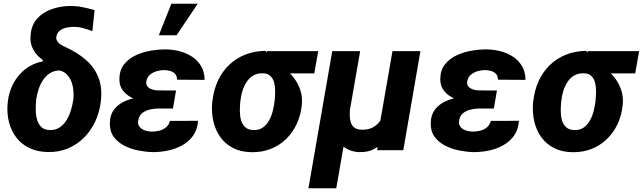

<svg xmlns="http://www.w3.org/2000/svg" viewBox="-20 -801 3429 1024"><path d="M142.6 -605.5Q145 -664.1 177 -700.2Q209 -736.3 257.6 -752.9Q306.2 -769.5 357.9 -769Q390.6 -769 421.9 -762.5Q453.1 -755.9 484.4 -747.1L472.7 -634.8Q448.2 -644.5 422.6 -651.4Q397 -658.2 370.1 -657.7Q353 -657.7 334.2 -653.6Q315.4 -649.4 300.8 -638.9Q286.1 -628.4 281.2 -609.4Q278.3 -597.2 282 -587.9Q285.6 -578.6 293.9 -571.3Q302.2 -564 312 -558.3Q321.8 -552.7 330.6 -549.3Q391.6 -521.5 436.5 -482.9Q481.4 -444.3 503.4 -391.8Q525.4 -339.4 518.6 -268.6L517.6 -258.3Q510.7 -201.7 487.8 -152.8Q464.8 -104 428 -66.9Q391.1 -29.8 342.3 -9.3Q293.5 11.2 234.4 9.8Q178.7 8.8 136.7 -11.5Q94.7 -31.7 67.4 -67.1Q40 -102.5 28.1 -148.7Q16.1 -194.8 20.5 -247.6L21.5 -257.8Q27.3 -311 51.5 -356.4Q75.7 -401.9 115.7 -432.9Q155.8 -463.9 209.5 -474.1L208 -481Q187 -496.1 171.9 -514.9Q156.7 -533.7 148.9 -556.4Q141.1 -579.1 142.6 -605.5ZM173.3 -271 172.4 -260.7Q170.4 -239.7 170.7 -213.9Q170.9 -188 177.5 -164.1Q184.1 -140.1 199.7 -124.3Q215.3 -108.4 244.6 -107.4Q275.4 -106.4 297.6 -121.1Q319.8 -135.7 334.7 -160.2Q349.6 -184.6 358.2 -212.6Q366.7 -240.7 370.1 -265.6L371.6 -275.4Q373.5 -296.9 371.3 -320.1Q369.1 -343.3 361.3 -364.5Q353.5 -385.7 338.4 -401.9Q323.2 -418 299.8 -425.3Q269.5 -425.3 247.1 -411.1Q224.6 -397 209.5 -374Q194.3 -351.1 185.5 -324Q176.8 -296.9 173.3 -271Z M785.2 -287.6 913.6 -287.1 902.3 -222.2H824.2Q802.2 -222.2 779.1 -216.8Q755.9 -211.4 738.5 -197.8Q721.2 -184.1 717.3 -158.2Q714.4 -142.1 720.2 -131.1Q726.1 -120.1 737.1 -113Q748 -106 761.5 -102.8Q774.9 -99.6 788.1 -99.1Q808.1 -98.6 828.9 -103.8Q849.6 -108.9 865.2 -121.6Q880.9 -134.3 886.2 -156.2L1036.1 -156.7Q1033.2 -110.4 1010.5 -78.1Q987.8 -45.9 952.1 -26.1Q916.5 -6.3 874.8 2.2Q833 10.7 792.5 10.3Q757.3 9.3 717.5 1.5Q677.7 -6.3 642.8 -24.2Q607.9 -42 586.2 -71.8Q564.5 -101.6 565.9 -146Q566.9 -188.5 587.9 -216.1Q608.9 -243.7 641.8 -259.3Q674.8 -274.9 712.6 -281.2Q750.5 -287.6 785.2 -287.6ZM907.2 -252 796.4 -252.4Q768.6 -253.4 737.1 -260.5Q705.6 -267.6 678 -282.5Q650.4 -297.4 633.3 -321.3Q616.2 -345.2 616.7 -379.9Q617.2 -427.2 641.8 -458Q666.5 -488.8 705.1 -506.6Q743.7 -524.4 786.9 -531.2Q830.1 -538.1 867.7 -537.6Q905.3 -536.6 941.2 -526.9Q977.1 -517.1 1006.3 -497.3Q1035.6 -477.5 1053.2 -447.3Q1070.8 -417 1071.3 -375L924.3 -376Q924.3 -395.5 914.1 -406.7Q903.8 -418 887.5 -422.6Q871.1 -427.2 853 -427.2Q834.5 -426.8 814.5 -420.9Q794.4 -415 779.5 -402.1Q764.6 -389.2 760.7 -367.7Q758.3 -353 763.7 -343.8Q769 -334.5 779.3 -329.1Q789.6 -323.7 801.8 -321.3Q814 -318.8 825.2 -318.8L918.9 -318.4ZM827.1 -612.8 894 -781.2H1034.7L921.4 -612.8Z M1111.8 -255.4 1113.3 -265.6Q1120.1 -323.2 1142.6 -371.3Q1165 -419.4 1201.7 -454.6Q1238.3 -489.7 1286.9 -509.3Q1335.4 -528.8 1394.5 -529.8Q1409.2 -515.6 1418.7 -500.2Q1428.2 -484.9 1439.7 -470.9Q1451.2 -457 1471.2 -447.8Q1508.3 -430.7 1535.9 -399.7Q1563.5 -368.7 1578.4 -330.1Q1593.3 -291.5 1590.3 -251L1589.4 -239.7Q1584 -186 1562.5 -139.9Q1541 -93.8 1505.9 -59.6Q1470.7 -25.4 1423.8 -6.8Q1377 11.7 1321.3 10.7Q1264.2 9.8 1222.4 -12Q1180.7 -33.7 1154.5 -70.6Q1128.4 -107.4 1117.7 -154.8Q1106.9 -202.1 1111.8 -255.4ZM1262.7 -265.6 1261.2 -255.4Q1259.3 -233.4 1259.3 -208.3Q1259.3 -183.1 1265.4 -160.6Q1271.5 -138.2 1287.1 -123.3Q1302.7 -108.4 1332 -107.4Q1361.8 -106.4 1382.1 -121.1Q1402.3 -135.7 1415.3 -159.2Q1428.2 -182.6 1434.8 -209.2Q1441.4 -235.8 1444.3 -259.8L1445.3 -270Q1447.3 -289.6 1447.5 -313.2Q1447.8 -336.9 1442.6 -358.6Q1437.5 -380.4 1423.3 -394.8Q1409.2 -409.2 1382.8 -410.2Q1353 -411.1 1331.5 -398.7Q1310.1 -386.2 1295.7 -364.5Q1281.2 -342.8 1273.2 -316.9Q1265.1 -291 1262.7 -265.6ZM1677.2 -528.3 1656.2 -409.7H1382.3L1403.3 -528.3Z M2073.2 -528.3H2222.2L2130.9 0H1991.7L2003.9 -130.4ZM2039.1 -246.1 2095.7 -247.6Q2092.3 -204.1 2080.1 -158.4Q2067.9 -112.8 2044.7 -74Q2021.5 -35.2 1984.9 -11.7Q1948.2 11.7 1895.5 10.3Q1863.3 9.3 1834.7 -4.6Q1806.2 -18.6 1786.4 -43.7Q1766.6 -68.8 1762.7 -102.1L1771.5 -225.6H1846.7Q1845.2 -205.6 1845.5 -185.3Q1845.7 -165 1851.1 -147.9Q1856.4 -130.9 1870.1 -120.4Q1883.8 -109.9 1908.7 -109.4Q1940.4 -108.4 1963.4 -119.1Q1986.3 -129.9 2001.7 -148.9Q2017.1 -168 2026.1 -193.1Q2035.2 -218.3 2039.1 -246.1ZM1752 -528.3H1900.9L1773.4 203.1H1625Z M2496.6 -287.6 2625 -287.1 2613.8 -222.2H2535.6Q2513.7 -222.2 2490.5 -216.8Q2467.3 -211.4 2450 -197.8Q2432.6 -184.1 2428.7 -158.2Q2425.8 -142.1 2431.6 -131.1Q2437.5 -120.1 2448.5 -113Q2459.5 -106 2472.9 -102.8Q2486.3 -99.6 2499.5 -99.1Q2519.5 -98.6 2540.3 -103.8Q2561 -108.9 2576.7 -121.6Q2592.3 -134.3 2597.7 -156.2L2747.6 -156.7Q2744.6 -110.4 2721.9 -78.1Q2699.2 -45.9 2663.6 -26.1Q2627.9 -6.3 2586.2 2.2Q2544.4 10.7 2503.9 10.3Q2468.8 9.3 2429 1.5Q2389.2 -6.3 2354.2 -24.2Q2319.3 -42 2297.6 -71.8Q2275.9 -101.6 2277.3 -146Q2278.3 -188.5 2299.3 -216.1Q2320.3 -243.7 2353.3 -259.3Q2386.2 -274.9 2424.1 -281.2Q2461.9 -287.6 2496.6 -287.6ZM2618.7 -252 2507.8 -252.4Q2480 -253.4 2448.5 -260.5Q2417 -267.6 2389.4 -282.5Q2361.8 -297.4 2344.7 -321.3Q2327.6 -345.2 2328.1 -379.9Q2328.6 -427.2 2353.3 -458Q2377.9 -488.8 2416.5 -506.6Q2455.1 -524.4 2498.3 -531.2Q2541.5 -538.1 2579.1 -537.6Q2616.7 -536.6 2652.6 -526.9Q2688.5 -517.1 2717.8 -497.3Q2747.1 -477.5 2764.6 -447.3Q2782.2 -417 2782.7 -375L2635.7 -376Q2635.7 -395.5 2625.5 -406.7Q2615.2 -418 2598.9 -422.6Q2582.5 -427.2 2564.5 -427.2Q2545.9 -426.8 2525.9 -420.9Q2505.9 -415 2491 -402.1Q2476.1 -389.2 2472.2 -367.7Q2469.7 -353 2475.1 -343.8Q2480.5 -334.5 2490.7 -329.1Q2501 -323.7 2513.2 -321.3Q2525.4 -318.8 2536.6 -318.8L2630.4 -318.4Z M2823.2 -255.4 2824.7 -265.6Q2831.5 -323.2 2854 -371.3Q2876.5 -419.4 2913.1 -454.6Q2949.7 -489.7 2998.3 -509.3Q3046.9 -528.8 3106 -529.8Q3120.6 -515.6 3130.1 -500.2Q3139.6 -484.9 3151.1 -470.9Q3162.6 -457 3182.6 -447.8Q3219.7 -430.7 3247.3 -399.7Q3274.9 -368.7 3289.8 -330.1Q3304.7 -291.5 3301.8 -251L3300.8 -239.7Q3295.4 -186 3273.9 -139.9Q3252.4 -93.8 3217.3 -59.6Q3182.1 -25.4 3135.3 -6.8Q3088.4 11.7 3032.7 10.7Q2975.6 9.8 2933.8 -12Q2892.1 -33.7 2866 -70.6Q2839.8 -107.4 2829.1 -154.8Q2818.4 -202.1 2823.2 -255.4ZM2974.1 -265.6 2972.7 -255.4Q2970.7 -233.4 2970.7 -208.3Q2970.7 -183.1 2976.8 -160.6Q2982.9 -138.2 2998.5 -123.3Q3014.2 -108.4 3043.5 -107.4Q3073.2 -106.4 3093.5 -121.1Q3113.8 -135.7 3126.7 -159.2Q3139.6 -182.6 3146.2 -209.2Q3152.8 -235.8 3155.8 -259.8L3156.7 -270Q3158.7 -289.6 3158.9 -313.2Q3159.2 -336.9 3154.1 -358.6Q3148.9 -380.4 3134.8 -394.8Q3120.6 -409.2 3094.2 -410.2Q3064.5 -411.1 3043 -398.7Q3021.5 -386.2 3007.1 -364.5Q2992.7 -342.8 2984.6 -316.9Q2976.6 -291 2974.1 -265.6ZM3388.7 -528.3 3367.7 -409.7H3093.8L3114.7 -528.3Z"/></svg>

Font: Roboto ExtraBold
Style: Italic
Weight: 800
Designer: Christian Robertson
Foundry: Google
Version: Version 3.009; 2024